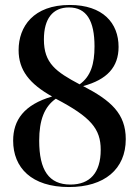

<svg xmlns="http://www.w3.org/2000/svg" viewBox="-20 -744 559 774"><path d="M258 10C401 10 487 -62 487 -183C487 -286 427 -339 315 -397C412 -423 458 -474 458 -555C458 -651 395 -724 261 -724C115 -724 55 -637 55 -542C55 -461 99 -406 190 -355C77 -322 33 -260 33 -177C33 -68 107 10 258 10ZM301 -404C205 -455 157 -489 157 -585C157 -668 192 -714 258 -714C329 -714 361 -660 361 -557C361 -486 346 -436 301 -404ZM264 0C177 0 138 -58 138 -177C138 -260 159 -314 205 -346C346 -272 386 -225 386 -140C386 -47 342 0 264 0Z"/></svg>

Font: Noto Serif Display SemiCondensed SemiBold
Style: Regular
Weight: 600
Width: 4
Designer: Monotype Design Team
Foundry: Monotype Imaging Inc.
Version: Version 2.009